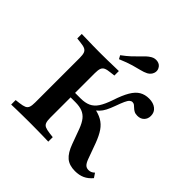

<svg xmlns="http://www.w3.org/2000/svg" viewBox="-202 -927 1098 1098"><g transform="rotate(45 347.5 -378.0)"><path d="M178.2 -2.4Q154.8 -2.4 128.6 -2Q102.4 -1.6 79 -1.2Q55.6 -0.8 38.7 0V-36.3L66.1 -39.5Q91.9 -42.7 104.8 -48.4Q117.7 -54 122.6 -67.3Q127.4 -80.6 127.4 -105.6V-465.3Q127.4 -490.3 122.6 -503.6Q117.7 -516.9 104.8 -523Q91.9 -529 66.1 -531.5L38.7 -534.7V-571Q55.6 -571 79 -570.2Q102.4 -569.4 128.6 -569Q154.8 -568.5 178.2 -568.5H187.9H199.2Q222.6 -568.5 248.8 -569Q275 -569.4 298.8 -570.2Q322.6 -571 338.7 -571V-534.7L311.3 -531.5Q285.5 -529 272.6 -523Q259.7 -516.9 254.8 -503.6Q250 -490.3 250 -465.3V-105.6Q250 -80.6 254.8 -67.3Q259.7 -54 272.6 -48.4Q285.5 -42.7 311.3 -39.5L338.7 -36.3V0Q322.6 -0.8 298.8 -1.2Q275 -1.6 248.8 -2Q222.6 -2.4 199.2 -2.4H187.9ZM565.3 11.3Q519.4 11.3 491.9 -11.7Q464.5 -34.7 445.2 -87.9L412.1 -178.2Q399.2 -212.1 383.5 -231.9Q367.7 -251.6 344.8 -260.5Q321.8 -269.4 288.7 -269.4H227.4V-305.6H294.4Q330.6 -305.6 355.6 -316.9Q380.6 -328.2 398.4 -355.2Q416.1 -382.3 432.3 -429.8Q450.8 -486.3 470.6 -519.8Q490.3 -553.2 514.9 -567.7Q539.5 -582.3 572.6 -582.3Q607.3 -582.3 628.6 -565.3Q650 -548.4 650 -519.4Q650 -495.2 634.7 -479.8Q619.4 -464.5 594.4 -464.5Q578.2 -464.5 567.7 -470.2Q557.3 -475.8 550 -483.1Q542.7 -490.3 535.9 -495.6Q529 -500.8 519.4 -500.8Q510.5 -500.8 502.4 -493.5Q494.4 -486.3 485.9 -467.7Q477.4 -449.2 465.3 -415.3Q454.8 -386.3 444.4 -366.1Q433.9 -346 420.6 -332.3Q407.3 -318.5 389.5 -308.1L386.3 -323.4Q427.4 -316.1 454.4 -300.8Q481.5 -285.5 500.4 -258.1Q519.4 -230.6 536.3 -185.5L571 -90.3Q579.8 -66.9 589.9 -57.3Q600 -47.6 616.1 -47.6Q626.6 -47.6 635.1 -51.2Q643.5 -54.8 653.2 -63.7L671 -37.1Q650 -12.1 624.6 -0.4Q599.2 11.3 565.3 11.3ZM291.1 -619.4 279.8 -640.3Q310.5 -662.9 330.2 -681.5Q350 -700 363.7 -714.5Q377.4 -729 389.1 -739.9Q400.8 -750.8 414.5 -758.9Q433.9 -770.2 455.6 -766.1Q477.4 -762.1 487.1 -742.7Q496 -725.8 489.1 -706.9Q482.3 -687.9 462.1 -676.6Q444.4 -667.7 422.6 -662.5Q400.8 -657.3 369.8 -648.4Q338.7 -639.5 291.1 -619.4Z"/></g></svg>

Font: Playfair 9pt
Style: Bold
Weight: 700
Designer: Claus Eggers Sørensen
Foundry: Claus Eggers Sørensen
Version: Version 2.203